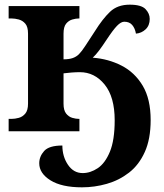

<svg xmlns="http://www.w3.org/2000/svg" viewBox="-20 -562 700 822"><path d="M331 240Q244 240 196 210Q148 180 148 137Q148 108 169 84.5Q190 61 247 61Q247 108 271 143.5Q295 179 334 179Q367 179 398.5 158Q430 137 450.5 87.5Q471 38 471 -47Q471 -147 428 -200Q385 -253 322 -253Q306 -253 286 -251.5Q266 -250 252 -248V-118Q252 -90 263 -76Q274 -62 289.5 -57.5Q305 -53 318 -53H320V0H17V-53H29Q44 -53 60.5 -57.5Q77 -62 88.5 -76Q100 -90 100 -118V-418Q100 -447 88.5 -460.5Q77 -474 60.5 -478.5Q44 -483 29 -483H17V-536H320V-483H318Q305 -483 289.5 -478.5Q274 -474 263 -460.5Q252 -447 252 -418V-308Q276 -308 291.5 -313.5Q307 -319 318 -330Q330 -342 345.5 -366Q361 -390 386 -428Q419 -481 451 -511.5Q483 -542 535 -542Q585 -542 603 -523Q621 -504 621 -481Q621 -453 603.5 -436.5Q586 -420 562 -418Q558 -441 546 -455Q534 -469 512 -469Q498 -469 481 -451.5Q464 -434 437 -393Q418 -364 404 -345.5Q390 -327 377 -315Q444 -310 500.5 -281Q557 -252 591 -195Q625 -138 625 -48Q625 33 600 88.5Q575 144 532.5 177Q490 210 437.5 225Q385 240 331 240Z"/></svg>

Font: NotoSerif-Bold
Style: Regular
Weight: 700
Designer: Monotype Design Team
Foundry: Monotype Imaging Inc.
Version: Version 2.007; ttfautohint (v1.8) -l 8 -r 50 -G 200 -x 14 -D